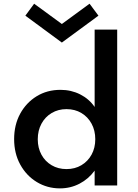

<svg xmlns="http://www.w3.org/2000/svg" viewBox="-20 -1024 764 1060"><path d="M311 16Q241 16 183.2 -19Q125.5 -54 91.8 -115.5Q58 -177 58 -256Q58 -334.5 91.2 -395.8Q124.5 -457 182.2 -492.5Q240 -528 314 -528Q373 -528 422.5 -503Q472 -478 502.5 -433.5V-860.5H627V0H502.5V-82Q469 -36 419.2 -10Q369.5 16 311 16ZM347 -90.5Q393.5 -90.5 429.2 -111.8Q465 -133 485.5 -170.2Q506 -207.5 506 -255.5Q506 -303.5 485.5 -341.2Q465 -379 429.2 -400.2Q393.5 -421.5 347 -421.5Q301.5 -421.5 265.5 -400.2Q229.5 -379 209 -341.2Q188.5 -303.5 188.5 -255Q188.5 -207.5 208.8 -170.2Q229 -133 265 -111.8Q301 -90.5 347 -90.5ZM321.5 -789 120 -937.5 168.5 -1003.5 321.5 -891.5 474.5 -1003.5 523.5 -937.5Z"/></svg>

Font: Spartan Thin SemiBold
Style: Regular
Weight: 600
Version: Version 1.004